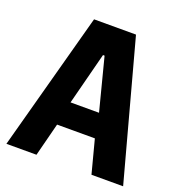

<svg xmlns="http://www.w3.org/2000/svg" viewBox="-127 -805 854 912"><g transform="rotate(20 300.0 -349.0)"><path d="M435 0 391 -168H200L157 0H5L194 -698H406L595 0ZM300 -553H292L224 -289H368Z"/></g></svg>

Font: iA Writer Quattro V
Style: Regular
Weight: 400
Designer: Mike Abbink, Paul van der Laan, Pieter van Rosmalen, Oliver Reichenstein
Foundry: Information Architects Inc.
Version: Version 2.000